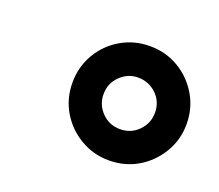

<svg xmlns="http://www.w3.org/2000/svg" viewBox="-64 -784 527 463"><g transform="rotate(20 200.0 -552.5)"><path d="M251 -406Q211 -406 177.5 -426Q144 -446 124.5 -479Q105 -512 105 -553Q105 -593 124.5 -626.5Q144 -660 177.5 -679.5Q211 -699 251 -699Q292 -699 325 -679.5Q358 -660 378 -626.5Q398 -593 398 -552Q398 -512 378 -478.5Q358 -445 325 -425.5Q292 -406 251 -406ZM251 -486Q279 -486 298 -505.5Q317 -525 317 -552Q317 -580 297.5 -599Q278 -618 250 -618Q224 -618 204.5 -599Q185 -580 185 -552Q185 -525 204 -505.5Q223 -486 251 -486Z"/></g></svg>

Font: Archivo SemiExpanded ExtraBold
Style: Italic
Weight: 800
Width: 6
Italic angle: -10°
Designer: Hector Gatti
Foundry: Omnibus-Type
Version: Version 2.001